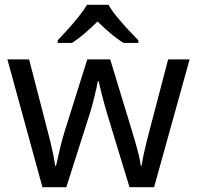

<svg xmlns="http://www.w3.org/2000/svg" viewBox="-20 -786 826 805"><path d="M431 -303Q425 -324 419 -344.5Q413 -365 408.5 -383.5Q404 -402 400 -418Q396 -434 394 -445H390Q388 -434 384.5 -418Q381 -402 376.5 -383Q372 -364 366.5 -343.5Q361 -323 354 -302L258 -1H158L11 -537H102L176 -251Q184 -222 191 -192.5Q198 -163 203.5 -136.5Q209 -110 211 -91H215Q218 -103 222 -121Q226 -139 230.5 -159Q235 -179 240.5 -199Q246 -219 251 -235L346 -537H442L534 -235Q541 -212 548.5 -186Q556 -160 562 -135.5Q568 -111 570 -92H574Q576 -109 581.5 -134.5Q587 -160 594.5 -190.5Q602 -221 610 -251L685 -537H775L626 -1H523ZM435 -766Q447 -744 469.5 -716.5Q492 -689 516.5 -662.5Q541 -636 560 -617V-606H498Q472 -622 444 -645.5Q416 -669 389 -696Q362 -669 335 -646Q308 -623 282 -606H222V-617Q241 -637 264.5 -663Q288 -689 310 -716.5Q332 -744 345 -766Z"/></svg>

Font: Noto Sans Georgian
Style: Regular
Weight: 400
Designer: Monotype Design Team, Akaki Razmadze
Foundry: Google LLC
Version: Version 2.002